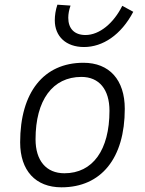

<svg xmlns="http://www.w3.org/2000/svg" viewBox="-20 -798 626 828"><path d="M245.1 9.8C416.5 9.8 518.1 -115.7 518.1 -328.6C518.1 -453.6 451.7 -527.3 339.8 -527.3C168.5 -527.3 66.9 -399.9 66.9 -184.1C66.9 -62.5 133.3 9.8 245.1 9.8ZM257.8 -50.8C179.2 -50.8 133.3 -105.5 133.3 -197.3C133.3 -366.2 207 -466.3 331.1 -466.3C407.7 -466.3 452.1 -412.1 452.1 -320.3C452.1 -150.9 379.9 -50.8 257.8 -50.8ZM342.3 -595.2C422.9 -595.2 502 -647 554.7 -747.1L507.3 -772.9C470.2 -698.2 409.2 -647 348.6 -647C300.8 -647 274.4 -674.8 274.4 -721.2C274.4 -737.8 277.8 -755.9 284.2 -773.9L227.5 -777.8C219.7 -754.9 216.3 -731 216.3 -710.4C216.3 -641.1 264.6 -595.2 342.3 -595.2Z"/></svg>

Font: Cascadia Mono PL Light
Style: Italic
Weight: 300
Italic angle: -10°
Monospace: yes
Designer: Aaron Bell
Foundry: Saja Typeworks
Version: Version 2404.023